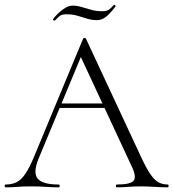

<svg xmlns="http://www.w3.org/2000/svg" viewBox="-22 -800 740 820"><path d="M212 -339 227 -358H433L440 -339ZM694 -12Q698 -12 698 -6Q698 0 694 0Q666 0 636.5 -2Q607 -4 580 -4Q549 -4 526.5 -2Q504 0 477 0Q473 0 473 -6Q473 -12 477 -12Q533 -12 547.5 -27Q562 -42 543 -84L317 -570L336 -587L143 -123Q118 -62 139 -37Q160 -12 228 -12Q233 -12 233 -6Q233 0 228 0Q198 0 173 -2Q148 -4 110 -4Q75 -4 53.5 -2Q32 0 2 0Q-2 0 -2 -6Q-2 -12 2 -12Q29 -12 49 -22Q69 -32 86.5 -58Q104 -84 124 -132L333 -635Q335 -638 339.5 -638Q344 -638 345 -635L577 -137Q600 -87 618 -59.5Q636 -32 654 -22Q672 -12 694 -12ZM415 -752Q435 -752 445.5 -760.5Q456 -769 464 -779Q466 -781 469.5 -777.5Q473 -774 471 -772Q444 -737 427 -725.5Q410 -714 393 -714Q370 -714 349.5 -720.5Q329 -727 308 -733Q287 -739 261 -739Q241 -739 231.5 -730.5Q222 -722 212 -712Q210 -711 206.5 -713.5Q203 -716 205 -719Q213 -730 226.5 -743Q240 -756 256 -766Q272 -776 289 -776Q307 -776 326.5 -770Q346 -764 368 -758Q390 -752 415 -752Z"/></svg>

Font: Cormorant Light
Style: Regular
Weight: 300
Designer: Christian Thalmann (Catharsis Fonts)
Foundry: Catharsis Fonts
Version: Version 4.000